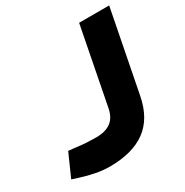

<svg xmlns="http://www.w3.org/2000/svg" viewBox="-182 -832 936 974"><g transform="rotate(-30 286.0 -345.0)"><path d="M185 10Q147 10 105 2Q63 -6 19 -20L-18 -32L41 -165L89 -160Q119 -156 145.5 -154.5Q172 -153 199 -153Q253 -153 284.5 -176Q316 -199 326 -248L414 -700H590L497 -224Q474 -104 396 -47Q318 10 185 10Z"/></g></svg>

Font: REM
Style: Bold Italic
Weight: 700
Italic angle: -11°
Designer: Octavio Pardo
Foundry: Ashler Design
Version: Version 1.005;gftools[0.9.28]